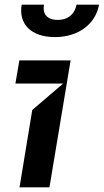

<svg xmlns="http://www.w3.org/2000/svg" viewBox="-20 -805 446 825"><path d="M308.9 -784.8C302.6 -750.4 277.7 -719.5 228 -719.5C176.8 -719.5 162.6 -750.7 169 -784.8H73.2C58.9 -702.1 113.6 -645.6 215.9 -645.6C317.1 -645.6 391 -702.1 405.5 -784.8ZM192.5 0 283.4 -545.5H63.2L46.2 -446H251.4L118.6 -332.4L63.9 0Z"/></svg>

Font: Riot Sans 2.0
Style: Bold Italic
Weight: 600
Italic angle: -9.39999°
Designer: Rasmus Andersson
Foundry: rsms
Version: Version 3.006;hotconv 1.0.109;makeotfexe 2.5.65596